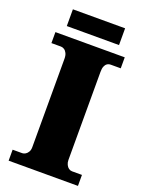

<svg xmlns="http://www.w3.org/2000/svg" viewBox="-159 -930 745 1002"><g transform="rotate(20 213.0 -428.5)"><path d="M21 0V-61H74Q83 -61 92 -66.5Q101 -72 107 -82.5Q113 -93 113 -108V-600Q113 -618 107 -630Q101 -642 92 -647.5Q83 -653 74 -653H21V-714H406V-653H351Q339 -653 330.5 -647Q322 -641 317.5 -629.5Q313 -618 313 -599V-110Q313 -96 318.5 -84.5Q324 -73 332.5 -67Q341 -61 351 -61H406V0ZM66 -764V-857H356V-764Z"/></g></svg>

Font: Noto Serif Gujarati Black
Style: Regular
Weight: 900
Version: Version 2.102